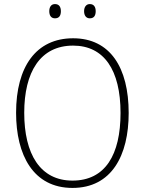

<svg xmlns="http://www.w3.org/2000/svg" viewBox="-20 -913 711 943"><path d="M222 -858C222 -837 231 -823 250 -823C271 -823 279 -837 279 -858C279 -878 271 -893 250 -893C231 -893 222 -878 222 -858ZM393 -858C393 -837 403 -823 421 -823C442 -823 450 -837 450 -858C450 -879 441 -893 421 -893C403 -893 393 -878 393 -858ZM612 -358C612 -581 521 -725 339 -725C157 -725 59 -585 59 -359C59 -152 143 10 336 10C528 10 612 -149 612 -358ZM99 -359C99 -558 177 -689 339 -689C491 -689 572 -569 572 -358C572 -153 497 -26 336 -26C177 -26 99 -157 99 -359Z"/></svg>

Font: Noto Sans Thai SemCond ExtLt
Style: Regular
Weight: 200
Width: 4
Designer: Monotype Design Team
Foundry: Monotype Imaging Inc.
Version: Version 2.002